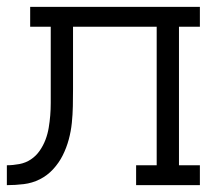

<svg xmlns="http://www.w3.org/2000/svg" viewBox="-20 -540 640 560"><path d="M0 0V-58Q18 -58 36.5 -61.5Q55 -65 70 -75Q85 -85 95.5 -100Q106 -115 112.5 -132Q119 -149 122 -167Q125 -185 126.5 -203Q128 -221 128 -239.5Q128 -258 128 -276V-462H68V-520H563V-462H502V-58H563V0H377V-58H437V-462H193V-280Q193 -255 192.5 -230.5Q192 -206 189.5 -181.5Q187 -157 180.5 -133Q174 -109 163 -87Q152 -65 135 -46.5Q118 -28 96 -17Q74 -6 49.5 -3Q25 0 0 0Z"/></svg>

Font: Iosevka Etoile Light
Style: Regular
Weight: 300
Designer: Belleve Invis
Foundry: Belleve Invis
Version: Version 25.0.1; ttfautohint (v1.8.4)